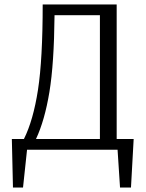

<svg xmlns="http://www.w3.org/2000/svg" viewBox="-20 -670 651 859"><path d="M427 -602H224Q222 -385 201 -258Q180 -131 141 -48H427ZM171 -650H502V-48H578L566 169H517L506 0H101L83 169H38L33 -48H87Q129 -132 150 -268.5Q171 -405 171 -650Z"/></svg>

Font: Arsenal
Style: Regular
Weight: 400
Designer: Andrij Shevchenko
Foundry: Stairsfor.com
Version: Version 1.000